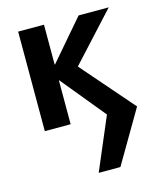

<svg xmlns="http://www.w3.org/2000/svg" viewBox="-117 -607 824 968"><g transform="rotate(-15 295.0 -123.5)"><path d="M69.3 0V-519.5H204.1V-311.5H206.1L384.8 -519.5H542L314.5 -271.5L550.8 0L390.6 273.4H277.3L393.6 0L206.1 -228.5H204.1V0Z"/></g></svg>

Font: GenEi M Gothic v2 Bold
Style: Regular
Weight: 700
Version: Version 2.0